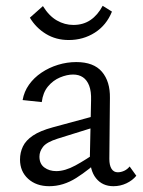

<svg xmlns="http://www.w3.org/2000/svg" viewBox="-20 -636 494 662"><path d="M371 6Q333 6 311 -21.5Q289 -49 290 -101L294 -290Q295 -321 287.5 -340.5Q280 -360 266 -369.5Q252 -379 232 -379Q211 -379 187 -369Q163 -359 145.5 -338Q128 -317 124 -284L58 -291Q63 -320 80 -344Q97 -368 123 -385.5Q149 -403 180 -412.5Q211 -422 243 -422Q303 -422 331.5 -388.5Q360 -355 359 -298L357 -88Q357 -66 364.5 -54Q372 -42 386 -42Q397 -42 408 -47Q419 -52 427 -62L450 -30Q437 -14 416 -4Q395 6 371 6ZM150 6Q105 6 77 -19.5Q49 -45 49 -86Q49 -110 59 -131Q69 -152 93.5 -168.5Q118 -185 162 -197L328 -242L333 -206L179 -158Q141 -146 128.5 -130Q116 -114 116 -96Q116 -71 133 -58.5Q150 -46 174 -46Q204 -46 240 -65.5Q276 -85 320 -116L331 -92Q288 -51 243 -22.5Q198 6 150 6ZM217 -498Q173 -498 138.5 -519Q104 -540 83 -575L128 -615Q149 -581 176 -565.5Q203 -550 233 -550Q267 -550 292 -567Q317 -584 334 -616L366 -596Q347 -549 307 -523.5Q267 -498 217 -498Z"/></svg>

Font: Ysabeau Office
Style: Regular
Weight: 400
Designer: Christian Thalmann (Catharsis Fonts)
Version: Version 2.001;gftools[0.9.30]; featfreeze: tnum,lnum,ss02